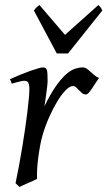

<svg xmlns="http://www.w3.org/2000/svg" viewBox="-20 -726 428 766"><path d="M375 -415Q369.1 -407.2 362.1 -396Q355 -384.8 347.9 -374.3Q340.8 -363.8 334.5 -356.4Q328.1 -349.1 323.2 -349.1Q314 -349.1 307.4 -354.5Q300.8 -359.9 295.2 -366Q289.6 -372.1 283.9 -377.4Q278.3 -382.8 271 -382.8Q258.3 -382.8 241.5 -365.5Q224.6 -348.1 207.8 -320.1Q190.9 -292 175.5 -257.1Q160.2 -222.2 149.9 -187Q144.5 -168.5 140.4 -146.2Q136.2 -124 133.1 -100.6Q129.9 -77.1 128.4 -54.4Q127 -31.7 127.9 -12.2Q121.6 -8.8 112.1 -4.6Q102.5 -0.5 92.5 3.9Q82.5 8.3 73.2 12.5Q64 16.6 58.1 20L42 4.9Q49.3 -29.8 56.2 -66.9Q63 -104 69.1 -140.9Q75.2 -177.7 80.3 -212.9Q85.4 -248 89.1 -278.3Q92.8 -308.6 95 -332.5Q97.2 -356.4 97.2 -371.1Q97.2 -382.3 95.5 -388.9Q93.8 -395.5 91.1 -398.7Q88.4 -401.9 84.7 -402.8Q81.1 -403.8 77.1 -403.8Q72.3 -403.8 64 -402.1Q55.7 -400.4 47.4 -397.9Q37.6 -395.5 26.9 -392.1L20 -410.2Q40.5 -419.4 61.3 -428Q82 -436.5 100.1 -442.9Q118.2 -449.2 131.6 -453.1Q145 -457 150.9 -457Q157.7 -457 161.6 -454.6Q165.5 -452.1 167.2 -446Q168.9 -439.9 169.4 -429Q169.9 -418 169.9 -400.9Q169.9 -395.5 168.5 -382.8Q167 -370.1 165 -355.2Q163.1 -340.3 160.9 -325.7Q158.7 -311 157.2 -301.8Q180.7 -350.1 201.7 -380.4Q222.7 -410.6 241.5 -427.7Q260.3 -444.8 277.3 -450.9Q294.4 -457 310.1 -457Q318.8 -457 325.9 -452.1Q333 -447.3 340.3 -440.4Q347.7 -433.6 356 -426.5Q364.3 -419.4 375 -415ZM251.5 -512.7H206.5L115.2 -684.1Q122.1 -693.4 126 -696.8Q129.9 -700.2 137.2 -706.1L239.3 -586.9L372.6 -706.1Q378.4 -700.7 381.1 -697Q383.8 -693.4 388.2 -684.1Z"/></svg>

Font: Gentium Plus
Style: Italic
Weight: 400
Italic angle: -8°
Designer: J. Victor Gaultney, Annie Olsen, Iska Routamaa
Foundry: SIL International
Version: Version 1.510